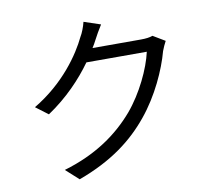

<svg xmlns="http://www.w3.org/2000/svg" viewBox="-89 -911 1179 1058"><g transform="rotate(-10 500.0 -381.5)"><path d="M805 -665C789 -659 767 -656 740 -656H468C477 -670 485 -684 492 -698C502 -717 520 -750 537 -776L444 -807C438 -781 424 -745 413 -728C370 -638 272 -493 99 -390L168 -338C277 -411 361 -500 421 -584H759C739 -493 678 -364 600 -272C509 -166 384 -75 201 -21L273 44C461 -25 580 -117 671 -228C760 -336 821 -472 848 -572C854 -588 864 -611 872 -625Z"/></g></svg>

Font: Source Han Sans CN Regular
Style: Regular
Weight: 400
Designer: Ryoko NISHIZUKA (kana & ideographs); Paul D. Hunt (Latin, Greek & Cyrillic); Wenlong ZHANG (bopomofo); Sandoll Communica
Foundry: Adobe Systems Incorporated
Version: Version 1.004;PS 1.004;hotconv 1.0.82;makeotf.lib2.5.63406